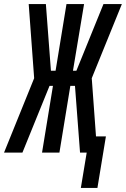

<svg xmlns="http://www.w3.org/2000/svg" viewBox="-57 -755 623 950"><path d="M343 175 372 0H339L314 -330H291L237 0H151L205 -330H188L54 0H-37L112 -368L85 -735H170L195 -405H218L272 -735H359L304 -405H321L455 -735H546L397 -368L418 -80H467L425 175Z"/></svg>

Font: Iosevka SS04 Medium
Style: Italic
Weight: 500
Italic angle: -9°
Monospace: yes
Designer: Belleve Invis
Foundry: Belleve Invis
Version: Version 19.0.0; ttfautohint (v1.8.4)